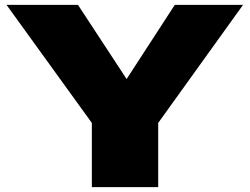

<svg xmlns="http://www.w3.org/2000/svg" viewBox="-20 -770 1028 790"><path d="M300.8 -750 501 -444.8 699.2 -750H980L630.9 -264.2V0H357.9V-264.2L6.8 -750Z"/></svg>

Font: Mattone
Style: Bold
Weight: 700
Width: 6
Designer: Nunzio Mazzaferro
Foundry: Collletttivo
Version: Version 2.000;Glyphs 3.2 (3217)